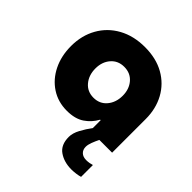

<svg xmlns="http://www.w3.org/2000/svg" viewBox="-199 -671 1033 1033"><g transform="rotate(45 317.5 -154.0)"><path d="M262 13Q195 13 143 -21Q91 -55 61.5 -114.5Q32 -174 32 -250Q32 -330 67.5 -393Q103 -456 167.5 -491.5Q232 -527 318 -527Q403 -527 465 -492Q527 -457 560.5 -395.5Q594 -334 594 -256V0H497Q487 20 479 41Q471 62 471 78Q471 100 485 113.5Q499 127 524 127Q536 127 547.5 125Q559 123 568 120V210Q556 214 537 216.5Q518 219 503 219Q447 219 408 192Q369 165 369 105Q369 76 387 42.5Q405 9 427 -20V-80H423Q401 -39 362.5 -13Q324 13 262 13ZM314 -138Q361 -138 389.5 -172Q418 -206 418 -257Q418 -307 389.5 -340Q361 -373 314 -373Q267 -373 238.5 -340Q210 -307 210 -257Q210 -206 238.5 -172Q267 -138 314 -138Z"/></g></svg>

Font: MuseoModerno ExtraBold
Style: Regular
Weight: 800
Designer: Pablo Cosgaya, Héctor Gatti, Marcela Romero, and the Authors of The MuseoModerno Project.
Foundry: Omnibus-Type Team
Version: Version 1.001